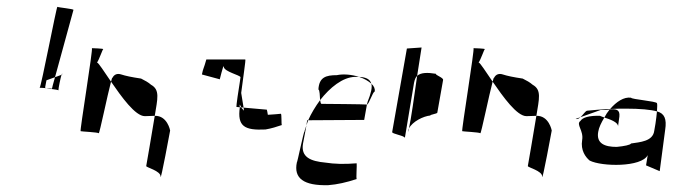

<svg xmlns="http://www.w3.org/2000/svg" viewBox="-20 -592 1971 562"><path d="M96 -335C96 -335 106 -335 115 -334C113 -335 112 -335 112 -336L116 -357L141 -366C158 -430 195 -561 195 -563C196 -566 151 -570 148 -572C146 -576 100 -335 96 -335ZM115 -334C123 -332 146 -330 151 -328C151 -334 157 -363 160 -373L141 -366C136 -348 132 -334 132 -332C131 -333 123 -334 115 -334ZM160 -373 162 -374C162 -379 162 -377 160 -373ZM151 -328C151 -327 152 -327 152 -327C152 -327 152 -328 151 -328Z M249 -451C253 -451 213 -208 216 -208C218 -207 266 -205 269 -202C271 -199 295 -316 305 -353C284 -383 269 -408 264 -409C270 -417 280 -447 282 -448C285 -450 249 -451 249 -451ZM305 -353C336 -308 376 -252 404 -252C414 -252 425 -253 433 -253C441 -303 449 -329 422 -344C414 -351 405 -356 393 -362C366 -366 347 -370 335 -374C323 -378 314 -374 309 -364C308 -365 307 -360 305 -353ZM433 -253C424 -199 409 -110 408 -106C407 -102 451 -92 450 -75C450 -58 478 -210 478 -210C478 -210 470 -254 433 -253Z M571 -374 623 -360C621 -348 635 -411 635 -396C637 -382 683 -372 684 -366C684 -365 683 -359 682 -352C679 -335 671 -280 672 -279L682 -278V-280C682 -280 681 -282 682 -286C683 -283 685 -281 686 -278L693 -277L686 -320C691 -361 700 -418 698 -418H584C576 -389 575 -394 571 -374ZM682 -278C674 -222 696 -210 757 -213C775 -216 790 -221 805 -226C803 -228 805 -259 802 -259C795 -258 779 -257 764 -256C763 -262 762 -268 761 -271L693 -277L694 -268C692 -271 688 -274 686 -278Z M849 -117C839 -70 869 -48 941 -50C967 -52 994 -58 1024 -68C1022 -70 1025 -109 1024 -114C988 -111 958 -112 933 -116C889 -120 860 -132 867 -172L877 -225C875 -218 872 -212 871 -206C869 -208 850 -114 849 -117ZM1054 -286C1060 -286 1071 -324 1077 -324C1078 -332 1075 -340 1067 -347C1070 -336 1066 -319 1056 -294ZM882 -240 1046 -241 1054 -286C1050 -287 927 -288 921 -288C919 -288 918 -293 917 -299C903 -280 891 -260 882 -240ZM1031 -367C1046 -362 1058 -355 1067 -347C1063 -360 1052 -366 1031 -367ZM912 -330C916 -329 916 -311 917 -299C946 -336 983 -366 1019 -367H1031C1009 -374 984 -376 966 -372C934 -372 914 -366 912 -330ZM877 -225 882 -240H879Z M1128 -206C1125 -200 1166 -195 1165 -188L1192 -350C1194 -359 1196 -365 1201 -370C1208 -416 1214 -453 1214 -453L1171 -450ZM1201 -370C1193 -313 1183 -242 1177 -216C1187 -236 1219 -252 1240 -254C1237 -256 1259 -259 1260 -262L1277 -358C1278 -365 1254 -372 1256 -376C1232 -380 1212 -380 1201 -370ZM1174 -206C1174 -206 1176 -209 1177 -216C1175 -213 1175 -210 1174 -206Z M1366 -451C1370 -451 1330 -208 1333 -208C1335 -207 1383 -205 1386 -202C1388 -199 1412 -316 1422 -353C1401 -383 1386 -408 1381 -409C1387 -417 1397 -447 1399 -448C1402 -450 1366 -451 1366 -451ZM1422 -353C1453 -308 1493 -252 1521 -252C1531 -252 1542 -253 1550 -253C1558 -303 1566 -329 1539 -344C1531 -351 1522 -356 1510 -362C1483 -366 1464 -370 1452 -374C1440 -378 1431 -374 1426 -364C1425 -365 1424 -360 1422 -353ZM1550 -253C1541 -199 1526 -110 1525 -106C1524 -102 1568 -92 1567 -75C1567 -58 1595 -210 1595 -210C1595 -210 1587 -254 1550 -253Z M1679 -238C1665 -228 1689 -210 1684 -182C1679 -152 1694 -132 1706 -122C1741 -104 1858 -102 1876 -138L1871 -108L1911 -91L1927 -212C1932 -244 1925 -260 1903 -266C1901 -243 1896 -212 1895 -209C1891 -178 1853 -176 1827 -172C1826 -168 1807 -164 1785 -162C1750 -162 1725 -172 1731 -206C1733 -219 1740 -233 1749 -248C1741 -251 1735 -253 1737 -253C1704 -254 1685 -248 1679 -238ZM1665 -244C1670 -242 1674 -245 1679 -249C1675 -247 1669 -246 1665 -244ZM1749 -248C1765 -243 1790 -234 1789 -222C1790 -229 1793 -251 1793 -251C1795 -272 1783 -273 1765 -272C1759 -265 1753 -256 1749 -248ZM1679 -249C1698 -256 1718 -263 1738 -270C1746 -270 1762 -269 1766 -273C1743 -272 1717 -270 1699 -268C1694 -268 1687 -256 1679 -249ZM1789 -220V-222ZM1766 -273C1784 -274 1800 -274 1812 -274C1854 -274 1885 -271 1903 -266C1904 -279 1904 -288 1903 -290C1900 -296 1829 -301 1827 -306C1806 -309 1784 -294 1766 -273Z"/></svg>

Font: Arrow
Style: Ita
Weight: 400
Version: Version 0.23